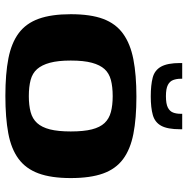

<svg xmlns="http://www.w3.org/2000/svg" viewBox="-12 -662 681 696"><g transform="rotate(90 328.0 -313.5)"><path d="M327 7Q247 7 191 -4Q135 -15 99.5 -41.5Q64 -68 47.5 -114Q31 -160 31 -230Q31 -302 48 -347.5Q65 -393 101.5 -419.5Q138 -446 194.5 -457Q251 -468 330 -468Q409 -468 465 -457Q521 -446 556.5 -419.5Q592 -393 608.5 -347Q625 -301 625 -230Q625 -159 608 -113Q591 -67 555 -40.5Q519 -14 462.5 -3.5Q406 7 327 7ZM328 -78Q361 -78 385.5 -84.5Q410 -91 425.5 -108Q441 -125 448.5 -154.5Q456 -184 456 -230Q456 -277 448.5 -306.5Q441 -336 425.5 -352.5Q410 -369 385.5 -375.5Q361 -382 328 -382Q294 -382 269.5 -375.5Q245 -369 230 -352.5Q215 -336 207 -306.5Q199 -277 199 -230Q199 -184 207 -154.5Q215 -125 230 -108Q245 -91 269.5 -84.5Q294 -78 328 -78ZM329 -520Q288 -520 261 -527Q234 -534 221 -557.5Q208 -581 208 -626V-634H265V-628Q265 -614 269.5 -601.5Q274 -589 287.5 -582Q301 -575 328 -575Q356 -575 369.5 -582Q383 -589 387.5 -601Q392 -613 392 -628V-634H448V-626Q448 -581 435.5 -558Q423 -535 396.5 -527.5Q370 -520 329 -520Z"/></g></svg>

Font: r_Genos
Style: Bold
Weight: 700
Designer: Robert E. Leuschke
Foundry: Robert E. Leuschke
Version: Version 2.000;June 29, 2024;FontCreator 14.0.0.2814 32-bit